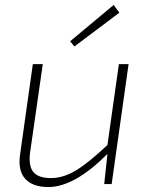

<svg xmlns="http://www.w3.org/2000/svg" viewBox="-20 -740 599 772"><path d="M279 -553 262 -574 437 -720 460 -689ZM497 -482 429 0H399L412 -121Q279 12 175 12Q110 12 80.5 -22Q51 -56 61 -121L112 -482H152L101 -127Q94 -73 114 -48.5Q134 -24 185 -24Q235 -24 286.5 -55.5Q338 -87 412 -157L458 -482Z"/></svg>

Font: Exo 2.0 Extra Light
Style: Italic
Weight: 250
Italic angle: -8°
Designer: Natanael Gama
Version: Version 1.001;PS 001.001;hotconv 1.0.70;makeotf.lib2.5.58329